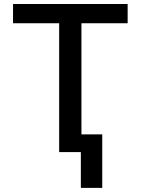

<svg xmlns="http://www.w3.org/2000/svg" viewBox="-20 -747 691 943"><path d="M44 -632.8H270.6V0H377.1V175.8H482.2V-87H380V-632.8H606.9V-727.3H44Z"/></svg>

Font: Margiela Sans Medium
Style: Regular
Weight: 500
Designer: Stefan Endress, Andreas Faust
Version: Version 1.100;FEAKit 1.0